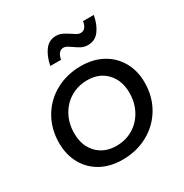

<svg xmlns="http://www.w3.org/2000/svg" viewBox="-170 -869 966 1006"><g transform="rotate(-30 313.5 -365.5)"><path d="M587 -291Q587 -206 547.5 -139Q508 -72 439.5 -34.5Q371 3 286 3Q212 3 156.5 -27.5Q101 -58 70.5 -113Q40 -168 40 -239Q40 -323 79 -390Q118 -457 186.5 -494.5Q255 -532 340 -532Q413 -532 469 -501.5Q525 -471 556 -416Q587 -361 587 -291ZM134 -243Q134 -168 178 -122Q222 -76 294 -76Q350 -76 394.5 -102.5Q439 -129 465 -176.5Q491 -224 491 -284Q491 -358 447.5 -404.5Q404 -451 332 -451Q276 -451 231 -424.5Q186 -398 160 -350.5Q134 -303 134 -243ZM429 -608Q408 -608 391.5 -616Q375 -624 353 -640Q337 -651 327.5 -656Q318 -661 309 -661Q276 -661 267 -612H202Q212 -665 237.5 -699.5Q263 -734 305 -734Q326 -734 342.5 -726Q359 -718 382 -703Q398 -692 407.5 -687Q417 -682 426 -682Q444 -682 454.5 -695Q465 -708 468 -730H533Q523 -676 497.5 -642Q472 -608 429 -608Z"/></g></svg>

Font: Gontserrat
Style: Italic
Weight: 400
Italic angle: -11.3°
Designer: Julieta Ulanovsky
Foundry: Julieta Ulanovsky
Version: Version 6.001